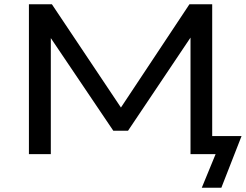

<svg xmlns="http://www.w3.org/2000/svg" viewBox="-20 -725 1156 903"><path d="M929 158 994 0H876V-583L894 -575L582 -110H513L200 -574L219 -582V0H116V-705H224L567 -192L530 -191L871 -705H978V-85H1116L1021 158Z"/></svg>

Font: Nunito Sans 10pt Expanded Medium
Style: Regular
Weight: 500
Width: 7
Designer: Vernon Adams
Foundry: Vernon Adams
Version: Version 3.101;gftools[0.9.27]